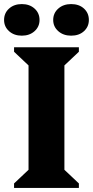

<svg xmlns="http://www.w3.org/2000/svg" viewBox="-42 -922 456 942"><path d="M27 0V-22L98 -89V-601L27 -668V-690H345V-668L274 -601V-89L345 -22V0ZM65 -747Q27 -747 2.5 -769Q-22 -791 -22 -824Q-22 -858 2.5 -880Q27 -902 65 -902Q103 -902 127.5 -880Q152 -858 152 -824Q152 -791 127.5 -769Q103 -747 65 -747ZM307 -747Q269 -747 244 -769Q219 -791 219 -824Q219 -858 244 -880Q269 -902 307 -902Q346 -902 370 -880Q394 -858 394 -824Q394 -791 370 -769Q346 -747 307 -747Z"/></svg>

Font: Platypi Light
Style: Bold
Weight: 700
Version: Version 1.200